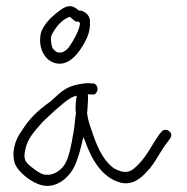

<svg xmlns="http://www.w3.org/2000/svg" viewBox="-20 -710 608 624"><path d="M26 -187C29 -170 43 -152 67 -133C90 -116 111 -107 129 -106C165 -104 192 -126 209 -148C230 -175 241 -222 251 -265C252 -261 254 -257 256 -253C277 -192 312 -133 370 -117C409 -106 438 -130 459 -154C484 -179 503 -223 525 -249L533 -260C547 -279 518 -299 504 -281L496 -271C477 -244 456 -202 432 -178C421 -167 409 -154 395 -152C379 -149 364 -156 352 -162C320 -183 299 -225 284 -268C276 -292 266 -315 263 -343C264 -353 265 -362 265 -369C266 -379 266 -388 266 -396C266 -399 266 -401 265 -403C269 -404 272 -404 274 -403H283C289 -401 297 -412 297 -420C297 -431 291 -437 284 -439H276C270 -440 264 -440 254 -439C199 -432 185 -418 145 -381C98 -347 76 -325 50 -284C33 -261 18 -225 26 -187ZM63 -227C70 -259 90 -281 110 -304C126 -323 188 -379 206 -389C213 -394 221 -397 229 -399C229 -396 229 -394 228 -391C226 -376 225 -362 226 -349C226 -347 226 -345 227 -343C223 -320 223 -298 218 -275C212 -240 204 -194 188 -172C176 -156 155 -140 130 -142C119 -142 106 -149 89 -162C62 -182 54 -191 63 -227ZM113 -603C101 -549 131 -503 174 -503C216 -503 247 -553 264 -590C271 -609 274 -623 272 -646C270 -661 255 -676 236 -676C216 -694 201 -694 180 -680C156 -663 124 -637 113 -603ZM146 -576C144 -593 148 -597 155 -609C166 -628 186 -649 206 -655C208 -655 210 -654 212 -651L222 -643C224 -640 229 -639 234 -640L238 -638L239 -637C240 -634 240 -631 239 -627C235 -608 223 -587 214 -572C205 -556 192 -539 174 -539C168 -539 163 -541 159 -545C149 -553 148 -559 146 -576Z"/></svg>

Font: Stray Cat
Style: Cn
Weight: 400
Version: Version 1.0